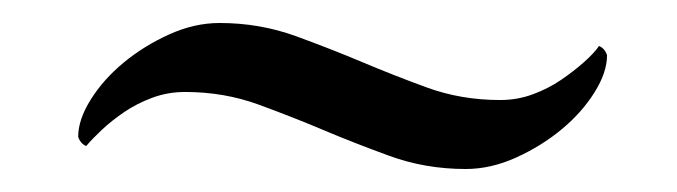

<svg xmlns="http://www.w3.org/2000/svg" viewBox="-20 -386 589 167"><path d="M261 -273Q235 -284 205 -295Q175 -306 141 -306Q126 -306 112.5 -301Q99 -296 88 -288.5Q77 -281 68.5 -273Q60 -265 55 -259Q50 -261 48 -267Q48 -282 59 -299.5Q70 -317 87.5 -331.5Q105 -346 127 -356Q149 -366 171 -366Q206 -366 237.5 -354.5Q269 -343 295 -332Q321 -321 351 -310Q381 -299 415 -299Q430 -299 443.5 -304Q457 -309 468 -316.5Q479 -324 488 -332Q497 -340 501 -346Q506 -344 508 -338Q508 -323 497 -305.5Q486 -288 468.5 -273.5Q451 -259 429 -249Q407 -239 385 -239Q350 -239 318.5 -250.5Q287 -262 261 -273Z"/></svg>

Font: Vermiglione
Style: Bold
Weight: 700
Version: Version 1.000